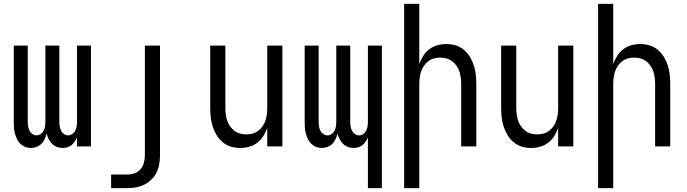

<svg xmlns="http://www.w3.org/2000/svg" viewBox="-20 -755 3540 990"><path d="M139 8Q124 8 110 2.5Q96 -3 85 -13.5Q74 -24 67.5 -38Q61 -52 57 -66.5Q53 -81 52 -96Q51 -111 51 -126V-520H123V-126Q123 -115 125 -103Q127 -91 132 -81Q137 -71 147 -64Q157 -57 168 -57Q180 -57 190 -64Q200 -71 205 -81Q210 -91 212 -103Q214 -115 214 -126V-520H286V-126Q286 -115 288 -103Q290 -91 295 -81Q300 -71 310 -64Q320 -57 332 -57Q343 -57 353 -64Q363 -71 368 -81Q373 -91 375 -103Q377 -115 377 -126V-520H449V0H377V-46Q372 -35 365 -24.5Q358 -14 348.5 -6.5Q339 1 327 4.5Q315 8 302 8Q287 8 273 2.5Q259 -3 248.5 -13.5Q238 -24 231 -38Q224 -52 220 -66Q217 -52 210.5 -38Q204 -24 193.5 -13.5Q183 -3 168.5 2.5Q154 8 139 8Z M553 215V145H636Q655 145 673.5 138.5Q692 132 704.5 117.5Q717 103 722 84Q727 65 727 46V-520H805V46Q805 69 801 91.5Q797 114 787 134.5Q777 155 760.5 171Q744 187 724 197Q704 207 681.5 211Q659 215 636 215Z M1219 8Q1194 8 1170.5 1Q1147 -6 1128 -22Q1109 -38 1096.5 -59Q1084 -80 1076.5 -103.5Q1069 -127 1066.5 -151.5Q1064 -176 1064 -200V-520H1142V-200Q1142 -183 1144 -166.5Q1146 -150 1151 -134.5Q1156 -119 1165.5 -105Q1175 -91 1188 -81Q1201 -71 1217 -66.5Q1233 -62 1250 -62Q1267 -62 1283 -66.5Q1299 -71 1312 -81Q1325 -91 1334.5 -105Q1344 -119 1349 -134.5Q1354 -150 1356 -166.5Q1358 -183 1358 -200V-520H1436V0H1358V-95Q1350 -73 1337.5 -53Q1325 -33 1306.5 -19Q1288 -5 1265 1.5Q1242 8 1219 8Z M1877 215V-46Q1872 -35 1865 -24.5Q1858 -14 1848.5 -6.5Q1839 1 1827 4.5Q1815 8 1802 8Q1787 8 1773 2.5Q1759 -3 1748.5 -13.5Q1738 -24 1731 -38Q1724 -52 1720 -66Q1717 -52 1710.5 -38Q1704 -24 1693.5 -13.5Q1683 -3 1668.5 2.5Q1654 8 1639 8Q1624 8 1610 2.5Q1596 -3 1585 -13.5Q1574 -24 1567.5 -38Q1561 -52 1557 -66.5Q1553 -81 1552 -96Q1551 -111 1551 -126V-520H1623V-126Q1623 -115 1625 -103Q1627 -91 1632 -81Q1637 -71 1647 -64Q1657 -57 1668 -57Q1680 -57 1690 -64Q1700 -71 1705 -81Q1710 -91 1712 -103Q1714 -115 1714 -126V-520H1786V-126Q1786 -115 1788 -103Q1790 -91 1795 -81Q1800 -71 1810 -64Q1820 -57 1832 -57Q1843 -57 1853 -64Q1863 -71 1868 -81Q1873 -91 1875 -103Q1877 -115 1877 -126V-520H1949V215Z M2064 215V-735H2142V-425Q2150 -447 2162.5 -467Q2175 -487 2193.5 -501Q2212 -515 2235 -521.5Q2258 -528 2281 -528Q2306 -528 2329.5 -521Q2353 -514 2372 -498Q2391 -482 2403.5 -461Q2416 -440 2423.5 -416.5Q2431 -393 2433.5 -368.5Q2436 -344 2436 -320V0H2358V-320Q2358 -337 2356 -353.5Q2354 -370 2349 -385.5Q2344 -401 2334.5 -415Q2325 -429 2312 -439Q2299 -449 2283 -453.5Q2267 -458 2250 -458Q2233 -458 2217 -453.5Q2201 -449 2188 -439Q2175 -429 2165.5 -415Q2156 -401 2151 -385.5Q2146 -370 2144 -353.5Q2142 -337 2142 -320V215Z M2719 8Q2694 8 2670.5 1Q2647 -6 2628 -22Q2609 -38 2596.5 -59Q2584 -80 2576.5 -103.5Q2569 -127 2566.5 -151.5Q2564 -176 2564 -200V-520H2642V-200Q2642 -183 2644 -166.5Q2646 -150 2651 -134.5Q2656 -119 2665.5 -105Q2675 -91 2688 -81Q2701 -71 2717 -66.5Q2733 -62 2750 -62Q2767 -62 2783 -66.5Q2799 -71 2812 -81Q2825 -91 2834.5 -105Q2844 -119 2849 -134.5Q2854 -150 2856 -166.5Q2858 -183 2858 -200V-520H2936V0H2858V-95Q2850 -73 2837.5 -53Q2825 -33 2806.5 -19Q2788 -5 2765 1.5Q2742 8 2719 8Z M3064 215V-735H3142V-425Q3150 -447 3162.5 -467Q3175 -487 3193.5 -501Q3212 -515 3235 -521.5Q3258 -528 3281 -528Q3306 -528 3329.5 -521Q3353 -514 3372 -498Q3391 -482 3403.5 -461Q3416 -440 3423.5 -416.5Q3431 -393 3433.5 -368.5Q3436 -344 3436 -320V0H3358V-320Q3358 -337 3356 -353.5Q3354 -370 3349 -385.5Q3344 -401 3334.5 -415Q3325 -429 3312 -439Q3299 -449 3283 -453.5Q3267 -458 3250 -458Q3233 -458 3217 -453.5Q3201 -449 3188 -439Q3175 -429 3165.5 -415Q3156 -401 3151 -385.5Q3146 -370 3144 -353.5Q3142 -337 3142 -320V215Z"/></svg>

Font: Moesevka
Style: Regular
Weight: 400
Monospace: yes
Designer: Belleve Invis
Foundry: Belleve Invis
Version: Version 32.5.0; ttfautohint (v1.8.4)